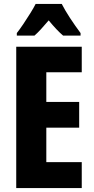

<svg xmlns="http://www.w3.org/2000/svg" viewBox="-20 -950 474 970"><path d="M393 0H62V-714H393V-585H214V-435H380V-305H214V-131H393ZM292 -930Q309 -897 333.5 -859.5Q358 -822 387 -783V-770H299Q268 -796 226 -847Q205 -822 186.5 -802Q168 -782 154 -770H65V-783Q80 -802 98.5 -829.5Q117 -857 134 -884.5Q151 -912 160 -930Z"/></svg>

Font: Noto Sans Thai ExtCond ExtBd
Style: Regular
Weight: 800
Width: 2
Designer: Monotype Design Team
Foundry: Monotype Imaging Inc.
Version: Version 2.002; ttfautohint (v1.8.4.7-5d5b)